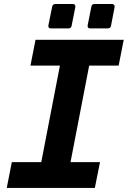

<svg xmlns="http://www.w3.org/2000/svg" viewBox="-20 -925 642 945"><path d="M231 -785.2Q223.1 -785.2 220 -789.6Q216.8 -793.9 218.3 -801.3L236.8 -892.1Q239.7 -905.3 252.4 -905.3H337.9Q345.7 -905.3 348.9 -900.9Q352.1 -896.5 350.6 -889.2L332.5 -798.3Q330.1 -785.2 316.9 -785.2ZM424.3 -785.2Q416.5 -785.2 413.3 -789.6Q410.2 -793.9 411.6 -801.3L429.7 -892.1Q431.6 -905.3 445.3 -905.3H530.8Q538.1 -905.3 541.7 -900.9Q545.4 -896.5 543.9 -889.2L526.4 -798.3Q523.9 -785.2 510.7 -785.2ZM38.1 -127H183.1L274.9 -602.1H129.9L154.8 -729H588.9L564 -602.1H418.9L327.1 -127H472.2L446.8 0H13.2Z"/></svg>

Font: Hack
Style: Bold Italic
Weight: 700
Italic angle: -11°
Monospace: yes
Designer: Christopher Simpkins
Foundry: Christopher Simpkins
Version: Version 2.017; ttfautohint (v1.4.1) -l 4 -r 80 -G 350 -x 0 -